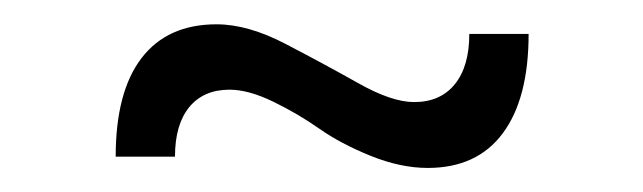

<svg xmlns="http://www.w3.org/2000/svg" viewBox="-20 -397 529 158"><path d="M415 -369.1Q415 -315.9 393.8 -287.4Q372.6 -258.8 332 -258.8Q309.6 -258.8 284.9 -268.8Q260.3 -278.8 242.9 -291Q225.6 -303.2 205.1 -313.2Q184.6 -323.2 168.9 -323.2Q147.5 -323.2 135.7 -308.8Q124 -294.4 124 -268.1H75.2Q75.2 -321.3 96.4 -349.1Q117.7 -377 158.2 -377Q184.1 -377 215.1 -360.8Q246.1 -344.7 274.2 -328.9Q302.2 -313 320.8 -313Q342.3 -313 354.2 -327.6Q366.2 -342.3 366.2 -369.1Z"/></svg>

Font: Montserrat arm Light
Style: Regular
Weight: 300
Designer: Julieta Ulanovsky
Foundry: Julieta Ulanovsky
Version: Version 6.000;PS 006.000;hotconv 1.0.88;makeotf.lib2.5.64775